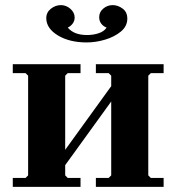

<svg xmlns="http://www.w3.org/2000/svg" viewBox="-20 -731 690 751"><path d="M235 -45 245 -35H295V0H30V-35H80L90 -45V-435L80 -445H30V-480H295V-445H245L235 -435ZM560 -45 570 -35H620V0H355V-35H405L415 -45V-435L405 -445H355V-480H620V-445H570L560 -435ZM415 -334 235 -85V-145L415 -394ZM161 -660.2Q161 -682.6 179 -696.8Q197 -711 218 -711Q239 -711 255.5 -696.4Q272 -681.8 272 -662.4Q272 -649 264 -638.5Q256 -628 245 -623Q258 -608 276.6 -601Q295.3 -594 320.1 -594Q345 -594 366 -601Q387 -608 397 -623Q384 -628 376 -638.5Q368 -649 368 -664Q368 -684 384 -697.5Q400 -711 421 -711Q441 -711 459.5 -697.5Q478 -683.9 478 -658Q478 -628.2 452.5 -607.3Q427 -586.5 390.5 -575.7Q354 -565 319 -565Q251.8 -565 206.4 -592.5Q161 -620 161 -660.2Z"/></svg>

Font: Brygada 1918
Style: Regular
Weight: 400
Designer: Mateusz Machalski | Borys Kosmynka | Przemek Hoffer
Foundry: NIEPODLEGLA 2018
Version: Version 3.006